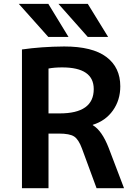

<svg xmlns="http://www.w3.org/2000/svg" viewBox="-20 -983 707 1003"><path d="M232.4 -962.9 337.9 -790H232.4L78.1 -962.9ZM438.5 -962.9 544.9 -790H438.5L285.2 -962.9ZM233.4 -285.2V0H94.7V-724.6Q196.3 -739.3 315.4 -740.2Q462.9 -740.2 535.6 -685.5Q608.4 -630.9 608.4 -532.2Q608.4 -460 569.8 -405.8Q531.2 -351.6 464.8 -331.1V-329.1Q512.7 -300.8 547.9 -210L627.9 0H484.4L408.2 -207Q390.6 -254.9 367.2 -270Q343.8 -285.2 288.1 -285.2ZM233.4 -390.6H292Q469.7 -390.6 469.7 -517.6Q469.7 -630.9 304.7 -630.9Q263.7 -630.9 233.4 -625Z"/></svg>

Font: Mgen+ 1c bold
Style: Bold
Weight: 700
Designer: [Source Han Sans]
Ryoko NISHIZUKA  (kana & ideographs); Paul D. Hunt (Latin, Greek & Cyrillic); Wenlong ZHANG  (bopomofo
Version: Version 1.059.20150602